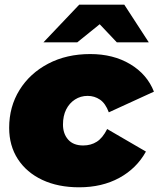

<svg xmlns="http://www.w3.org/2000/svg" viewBox="-20 -787 675 817"><path d="M317 10Q227 10 160 -21.5Q93 -53 56 -110Q19 -167 19 -243Q19 -333 63 -404Q107 -475 185 -516Q263 -557 364 -557Q462 -557 534 -514Q606 -471 635 -397L443 -309Q429 -347 405.5 -363Q382 -379 353 -379Q323 -379 299 -363.5Q275 -348 261.5 -321Q248 -294 248 -257Q248 -218 270 -193Q292 -168 334 -168Q367 -168 392 -184Q417 -200 436 -238L601 -142Q561 -70 487.5 -30Q414 10 317 10ZM165 -607 317 -767H509L613 -607H477L354 -737H470L309 -607Z"/></svg>

Font: Montserrat Thin Black
Style: Italic
Weight: 900
Italic angle: -11.3°
Version: Version 9.000